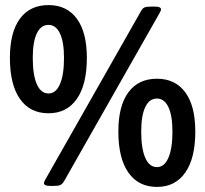

<svg xmlns="http://www.w3.org/2000/svg" viewBox="-20 -729 807 756"><path d="M171 -283Q98 -283 58.5 -339.5Q19 -396 19 -501Q19 -602 58.5 -655.5Q98 -709 171 -709Q243 -709 282.5 -655.5Q322 -602 322 -501Q322 -396 282.5 -339.5Q243 -283 171 -283ZM171 -361Q200 -361 216 -397.5Q232 -434 232 -501Q232 -564 216 -597.5Q200 -631 171 -631Q141 -631 125 -597.5Q109 -564 109 -501Q109 -434 125 -397.5Q141 -361 171 -361ZM177 3Q153 3 153 -8Q153 -13 159 -23L535 -685Q541 -696 548.5 -699.5Q556 -703 575 -703H590Q614 -703 614 -692Q614 -687 608 -677L232 -15Q225 -4 217.5 -0.5Q210 3 192 3ZM598 7Q525 7 485.5 -49.5Q446 -106 446 -211Q446 -312 485.5 -365.5Q525 -419 598 -419Q670 -419 709.5 -365.5Q749 -312 749 -211Q749 -106 709.5 -49.5Q670 7 598 7ZM598 -71Q627 -71 643 -107.5Q659 -144 659 -211Q659 -274 643 -307.5Q627 -341 598 -341Q568 -341 552 -307.5Q536 -274 536 -211Q536 -144 552 -107.5Q568 -71 598 -71Z"/></svg>

Font: Asap Semi Expanded
Style: Bold
Weight: 700
Width: 6
Designer: Pablo Cosgaya
Foundry: Omnibus-Type
Version: Version 3.001; ttfautohint (v1.8.4.7-5d5b)